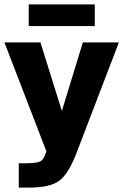

<svg xmlns="http://www.w3.org/2000/svg" viewBox="-20 -688 558 869"><path d="M110 -570V-668H409V-570ZM65 161V51H95Q147 51 163 42Q179 33 190 -3L0 -496H163L260 -186L355 -496H518L328 0Q291 98 249 129.5Q207 161 114 161Z"/></svg>

Font: Atkinson Hyperlegible Pro
Style: Bold
Weight: 700
Designer: Elliott Scott, Megan Eiswerth, Linus Boman, Theodore Petrosky, Jacob Perez
Foundry: Braille Institute
Version: Version 1.5.1